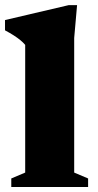

<svg xmlns="http://www.w3.org/2000/svg" viewBox="-27 -746 390 766"><path d="M269 -57.5 324.5 -34V0H18V-34L73.5 -57.5V-567Q65.5 -576.5 54.2 -585.8Q43 -595 27.8 -604.8Q12.5 -614.5 -7 -625V-666L247 -725.5H280.5L269 -594.5Z"/></svg>

Font: Newsreader ExtraBold
Style: Regular
Weight: 800
Designer: Hugues Gentile
Foundry: Production Type
Version: Version 1.003